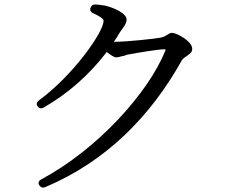

<svg xmlns="http://www.w3.org/2000/svg" viewBox="-20 -796 1040 860"><path d="M156 34C163 44 172 47 183 42C458 -74 656 -278 794 -525C798 -533 810 -541 822 -549C830 -555 841 -562 841 -577C841 -612 771 -649 750 -649C743 -649 737 -645 727 -639C722 -635 713 -630 697 -627C671 -622 547 -609 501 -609H490C499 -621 508 -636 518 -653L533 -674C540 -684 547 -694 547 -709C547 -736 490 -762 450 -771C434 -774 420 -775 407 -776C395 -776 388 -770 385 -760C382 -749 387 -741 399 -736C427 -723 444 -712 444 -703C444 -652 308 -459 154 -346C144 -338 142 -329 148 -320C154 -311 164 -308 175 -314C284 -376 380 -461 458 -563C477 -549 491 -539 500 -539C507 -539 516 -541 525 -544C528 -544 530 -545 535 -546C536 -546 537 -547 538 -547C541 -548 546 -550 553 -552C554 -552 555 -552 556 -552C590 -559 690 -575 712 -575C723 -575 723 -575 721 -570C645 -381 418 -128 164 8C152 15 150 24 156 34Z"/></svg>

Font: 寒蝉锦书宋 Text
Style: Regular
Weight: 400
Designer: 寒蝉锦书宋{Warren} 思源宋体{Ryoko NISHIZUKA 西塚涼子 (kana & ideographs); Frank Grießhammer (Latin, Greek & Cyrillic); Wenlong ZHANG 
Foundry: Adobe & ChillType
Version: Version 2.000;Glyphs 3.1.1 (3135)